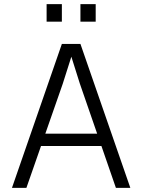

<svg xmlns="http://www.w3.org/2000/svg" viewBox="-20 -911 690 931"><path d="M141 -203V-263H513V-203ZM280 -698H370L612 0H542L367 -506L326 -636L284 -504L108 0H38ZM370 -806V-891H444V-806ZM206 -806V-891H280V-806Z"/></svg>

Font: Azeret Mono ExtraLight
Style: Regular
Weight: 250
Designer: Martin Vácha
Foundry: Displaay
Version: Version 1.002